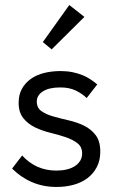

<svg xmlns="http://www.w3.org/2000/svg" viewBox="-20 -732 449 762"><path d="M205 10Q240 10 271.5 1.5Q303 -7 326.5 -24.5Q350 -42 364 -68.5Q378 -95 378 -130Q378 -172 359.5 -196Q341 -220 313 -233.5Q285 -247 252 -254.5Q219 -262 191 -270Q163 -278 144.5 -291Q126 -304 126 -329Q126 -354 150.5 -369.5Q175 -385 219 -385Q255 -385 280 -373Q305 -361 324 -343L366 -397Q354 -407 340 -416.5Q326 -426 308 -433.5Q290 -441 268 -445.5Q246 -450 220 -450Q186 -450 155.5 -442.5Q125 -435 102.5 -419Q80 -403 67 -379.5Q54 -356 54 -324Q54 -286 72.5 -263Q91 -240 119 -226.5Q147 -213 180 -205Q213 -197 241 -187.5Q269 -178 287.5 -163.5Q306 -149 306 -123Q306 -107 298.5 -94.5Q291 -82 277.5 -73Q264 -64 245 -59.5Q226 -55 204 -55Q162 -55 128 -70.5Q94 -86 68 -115L28 -63Q45 -46 64.5 -32.5Q84 -19 106 -9.5Q128 0 152.5 5Q177 10 205 10ZM255 -712 150 -565 185 -536 315 -665Z"/></svg>

Font: Tilda Sans VF
Style: Regular
Weight: 400
Designer: ParaType Ltd
Foundry: ParaType Ltd
Version: Version 1.010